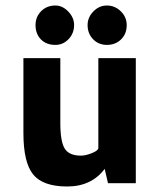

<svg xmlns="http://www.w3.org/2000/svg" viewBox="-20 -665 589 697"><path d="M360 -52Q312 12 224 12Q136 12 100.5 -31.5Q65 -75 65 -182V-454H199V-219Q199 -151 215 -125.5Q231 -100 274 -100Q290 -100 312 -108.5Q334 -117 337 -126V-454H473V0H372ZM109 -574Q109 -604 129.5 -624.5Q150 -645 181 -645Q207 -645 228 -623Q249 -601 249 -574Q249 -544 229 -523Q209 -502 181 -502Q148 -502 128.5 -522Q109 -542 109 -574ZM298 -574Q298 -602 319 -623.5Q340 -645 368 -645Q397 -645 418.5 -624Q440 -603 440 -574Q440 -542 419.5 -522Q399 -502 368 -502Q338 -502 318 -522.5Q298 -543 298 -574Z"/></svg>

Font: Tajawal ExtraBold
Style: Regular
Weight: 800
Designer: Boutros Fonts
Foundry: Created by Boutros International 2017
Version: Version 1.700